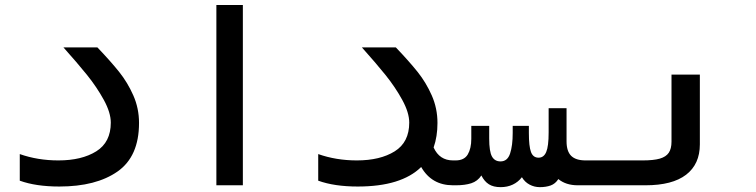

<svg xmlns="http://www.w3.org/2000/svg" viewBox="-20 -745 3040 772"><path d="M59.5 -18.5V-125.5Q131.5 -100 215 -100Q308.5 -100 367 -136.5Q425.5 -173 425.5 -252Q425.5 -292 397.5 -343.2Q369.5 -394.5 329.8 -443.8Q290 -493 235 -554.5H371.5Q425 -498.5 459 -456Q493 -413.5 516 -361.5Q539 -309.5 539 -250.5Q539 -116 452.8 -55.5Q366.5 5 218.5 5Q124.5 5 59.5 -18.5Z M956.5 -725V0H850V-725Z M1259.5 -18.5V-125.5Q1331.5 -100 1415 -100Q1508.5 -100 1567 -136.5Q1625.5 -173 1625.5 -252Q1625.5 -292 1597.5 -343.2Q1569.5 -394.5 1529.8 -443.8Q1490 -493 1435 -554.5H1571.5Q1625 -498.5 1659 -456Q1693 -413.5 1716 -361.5Q1739 -309.5 1739 -250.5Q1739 -196 1723.5 -152Q1747 -100 1801.5 -100V0Q1715.5 0 1673.5 -73.5Q1593.5 5 1418.5 5Q1324.5 5 1259.5 -18.5Z M1915.5 -39.5Q1900.5 -16.5 1875 -8.2Q1849.5 0 1813.5 0H1800V-100H1812Q1846.5 -100 1860.8 -124Q1875 -148 1875 -187V-239H1947V-188Q1947 -136 1958 -116Q1969 -96 1992.5 -96Q2020.5 -96 2031 -127.8Q2041.5 -159.5 2041.5 -210.5V-239H2106.5V-210.5Q2106.5 -156.5 2115 -133.8Q2123.5 -111 2145.5 -111Q2166.5 -111 2176.2 -133.8Q2186 -156.5 2186 -212.5V-310H2258V-176.5Q2258 -137 2276.5 -118.5Q2295 -100 2334.5 -100H2402.5V0H2303Q2255.5 0 2225 -25Q2213 -6 2194 0.8Q2175 7.5 2150.5 7.5Q2128.5 7.5 2109.2 -2.8Q2090 -13 2078.5 -32.5Q2063.5 -13 2041.8 -2.8Q2020 7.5 1993 7.5Q1964 7.5 1945.8 -4Q1927.5 -15.5 1915.5 -39.5Z M2400 -100H2564Q2608 -100 2633 -107.2Q2658 -114.5 2669 -130.8Q2680 -147 2680 -175.5V-445H2794V-164.5Q2794 -85 2738.8 -42.5Q2683.5 0 2575.5 0H2400Z"/></svg>

Font: JuliaMono
Style: Bold Italic
Weight: 700
Italic angle: -9°
Monospace: yes
Designer: cormullion
Foundry: corm
Version: Version 0.057; ttfautohint (v1.8.4)